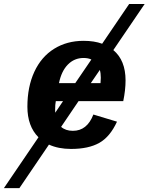

<svg xmlns="http://www.w3.org/2000/svg" viewBox="-108 -745 753 973"><path d="M140.1 -12.2 -9.8 208.5H-88.4L86.9 -49.3Q30.8 -105.5 30.8 -204.1Q30.8 -304.7 65.9 -380.9Q101.1 -457 166 -497.6Q231 -538.1 315.4 -538.1Q369.6 -538.1 409.7 -523.4L546.4 -724.6H625L466.3 -491.2Q528.3 -439.5 528.3 -337.4Q528.3 -289.1 516.6 -232.4H290L201.7 -102.1Q224.6 -82 261.2 -82Q297.4 -82 323.2 -102.5Q349.1 -123 365.2 -164.6L484.9 -128.4Q449.7 -51.8 395.3 -21Q340.8 9.8 252 9.8Q188 9.8 140.1 -12.2ZM190.9 -323.7H273.4L355 -443.4Q338.9 -451.2 315.4 -451.2Q268.6 -451.2 235.8 -417.7Q203.1 -384.3 190.9 -323.7ZM402.8 -351.1Q402.8 -374.5 397.9 -390.6L352.1 -323.7H401.4ZM171.4 -189Q171.4 -176.3 171.9 -173.8L211.4 -232.4H174.8Q171.4 -215.3 171.4 -189Z"/></svg>

Font: Arimo
Style: Italic
Weight: 400
Italic angle: -12°
Designer: Steve Matteson
Foundry: Monotype Imaging Inc.
Version: Version 1.33